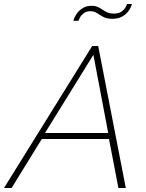

<svg xmlns="http://www.w3.org/2000/svg" viewBox="-61 -940 729 960"><path d="M400 -710H430L568 0H531L484 -245H148L-3 0H-41ZM480 -275 406 -666 164 -275ZM501 -846Q473 -846 455.5 -855.5Q438 -865 424 -874.5Q410 -884 390 -884Q370 -884 357 -873.5Q344 -863 338 -851Q332 -839 331 -836H306Q306 -839 311 -851Q316 -863 326.5 -876.5Q337 -890 354.5 -900.5Q372 -911 397 -911Q415 -911 428 -905Q441 -899 452.5 -891Q464 -883 477 -877.5Q490 -872 508 -872Q534 -872 548 -883Q562 -894 568 -906Q574 -918 574 -920H599Q598 -916 593 -904Q588 -892 576.5 -878.5Q565 -865 546.5 -855.5Q528 -846 501 -846Z"/></svg>

Font: Raleway Thin ExtraLight
Style: Italic
Weight: 250
Italic angle: -12°
Version: Version 4.026